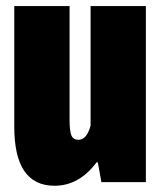

<svg xmlns="http://www.w3.org/2000/svg" viewBox="-20 -592 540 624"><path d="M157.2 11.7Q26.4 11.7 26.4 -179.7V-572.3H206.1V-202.1Q206.1 -167 211.9 -152.3Q217.8 -137.7 235.4 -137.7Q261.7 -137.7 274.4 -183.6V-572.3H454.1V0H309.6L297.9 -64.5H293.9Q237.3 11.7 157.2 11.7Z"/></svg>

Font: Gen Shin Gothic Monospace Heavy
Style: Bold
Weight: 800
Designer: [Source Han Sans]
Ryoko NISHIZUKA  (kana & ideographs); Paul D. Hunt (Latin, Greek & Cyrillic); Wenlong ZHANG  (bopomofo
Version: Version 1.002.20150607